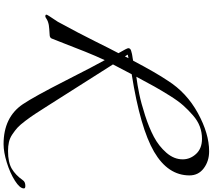

<svg xmlns="http://www.w3.org/2000/svg" viewBox="-78 -848 1192 1076"><g transform="rotate(90 518.0 -310.0)"><path d="M72 32Q62 32 62 26Q62 23 70 10.5Q78 -2 88.5 -17.5Q99 -33 102 -38Q169 -161 211 -246Q253 -331 278 -378Q250 -426 250 -433Q250 -436 251 -438.5Q252 -441 254 -443Q256 -445 258.5 -446.5Q261 -448 265 -449Q269 -450 272.5 -451Q276 -452 282 -453.5Q288 -455 293 -455.5Q298 -456 306 -457.5Q314 -459 320 -460Q388 -589 432 -654Q499 -760 614 -823Q729 -886 828 -886Q883 -886 923 -856Q963 -826 963 -776Q963 -655 830.5 -577.5Q698 -500 396 -452L341 -347L574 20Q604 67 619 90Q634 113 657 143.5Q680 174 695.5 188Q711 202 732.5 216.5Q754 231 776.5 236Q799 241 826 241Q890 241 925.5 220Q961 199 990 158Q999 144 1022 144Q1036 144 1036 152Q1036 175 992.5 202.5Q949 230 890.5 248Q832 266 788 266Q637 266 564 158Q521 94 433 -79Q345 -252 317 -301Q294 -252 269.5 -191Q245 -130 224 -75Q203 -20 196 -4Q192 6 179 7.5Q166 9 142.5 10Q119 11 100 18Q90 22 83 27Q76 32 72 32ZM410 -478Q456 -484 507 -494.5Q558 -505 626.5 -527Q695 -549 747 -576.5Q799 -604 836 -646.5Q873 -689 873 -738Q873 -780 842.5 -813Q812 -846 758 -846Q722 -846 689.5 -834Q657 -822 626.5 -795.5Q596 -769 571 -741Q546 -713 516 -665Q486 -617 464.5 -578.5Q443 -540 410 -478ZM296 -414 306 -434 286 -430Q290 -424 296 -414Z"/></g></svg>

Font: Miama Nueva
Style: Medium
Weight: 400
Italic angle: -28°
Version: Version 1.0